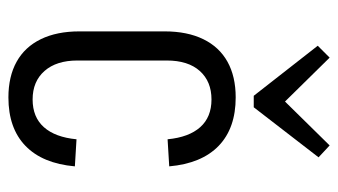

<svg xmlns="http://www.w3.org/2000/svg" viewBox="-198 -618 823 468"><g transform="rotate(90 214.0 -384.5)"><path d="M218 7Q167 7 131 -13Q95 -33 76 -72Q57 -111 57 -166V-374Q57 -429 76 -468Q95 -507 131 -527Q167 -547 218 -547Q293 -547 336 -505.5Q379 -464 386 -385L320 -381Q315 -433 290.5 -460.5Q266 -488 223 -488Q179 -488 153.5 -459.5Q128 -431 128 -379V-161Q128 -110 153.5 -81Q179 -52 223 -52Q266 -52 290.5 -79.5Q315 -107 320 -159L386 -155Q379 -76 336 -34.5Q293 7 218 7ZM364 -749 242 -591H214L92 -747L121 -776L240 -655H216L335 -776Z"/></g></svg>

Font: Pathway Extreme Condensed Light
Style: Regular
Weight: 300
Width: 3
Version: Version 1.001;gftools[0.9.26]